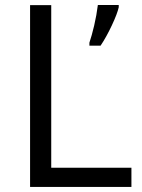

<svg xmlns="http://www.w3.org/2000/svg" viewBox="-20 -734 559 754"><path d="M98.1 0V-713.9H181.2V-75.2H496.1V0ZM331.1 -566.4Q340.3 -593.3 349.9 -634Q359.4 -674.8 364.3 -714.4H446.3V-705.6Q440.9 -680.7 419.4 -634.8Q397.9 -588.9 375 -554.7H331.1Z"/></svg>

Font: HunimalSansv1.5
Style: Regular
Weight: 400
Foundry: Ascender Corporation
Version: Version 1.10